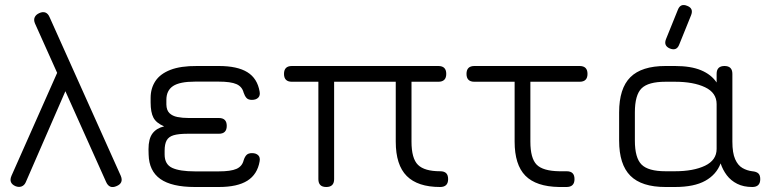

<svg xmlns="http://www.w3.org/2000/svg" viewBox="-20 -748 3102 768"><path d="M120 -654Q114 -668 118.8 -678.8Q123.5 -689.5 137 -695.5Q151 -702 161.8 -697.8Q172.5 -693.5 178.5 -679L463 -45Q475.5 -15.5 446 -3.5Q417.5 9 404.5 -20ZM251.5 -406 83 -19Q77.5 -6.5 66.2 -2.2Q55 2 41.5 -3.5Q13.5 -16 26 -45L221 -484.5Z M759.5 0Q667 0 621.5 -32Q576 -64 574.5 -130L574 -151Q574 -193 590 -214.2Q606 -235.5 636.5 -242.5Q605 -256 593.8 -277.2Q582.5 -298.5 582.5 -338.5V-356.5Q582.5 -394.5 601.5 -423.5Q620.5 -452.5 661.5 -468.5Q702.5 -484.5 768.5 -484H855.5Q929.5 -484 969.5 -459.2Q1009.5 -434.5 1018.5 -381.5Q1021.5 -366 1012.8 -357.2Q1004 -348.5 987.5 -348.5Q973 -348.5 966 -356.2Q959 -364 954.5 -377.5Q948.5 -401.5 925.8 -411.5Q903 -421.5 855.5 -421.5H760Q699 -421.5 672.2 -403.8Q645.5 -386 645.5 -348.5V-330Q646 -307 657.8 -295.5Q669.5 -284 689.5 -280Q709.5 -276 734.5 -276H855.5Q887 -276 887 -244.5Q887 -213 855.5 -213H730.5Q694 -213 674.2 -207Q654.5 -201 646.5 -186.2Q638.5 -171.5 638.5 -145V-130Q638.5 -90.5 668.8 -76.5Q699 -62.5 759.5 -62.5H855.5Q903 -62.5 925.8 -72.5Q948.5 -82.5 954.5 -106.5Q959 -121 966.2 -128.2Q973.5 -135.5 988 -135.5Q1004 -135.5 1012.8 -127Q1021.5 -118.5 1018.5 -102.5Q1009.5 -50.5 969.5 -25.2Q929.5 0 855.5 0Z M1116 -452.5Q1116 -484 1147.5 -484H1733.5Q1765 -484 1765 -452.5Q1765 -421 1733.5 -421H1626V-181.5Q1626 -114 1652 -88.5Q1678 -63 1740.5 -63Q1757 -63 1764.8 -55.2Q1772.5 -47.5 1772.5 -31.5Q1772.5 0 1740.5 0Q1651 0 1607 -44Q1563 -88 1563 -181.5V-421H1316.5V-31.5Q1316.5 0 1285 0Q1253.5 0 1253.5 -31.5V-421H1147.5Q1116 -421 1116 -452.5Z M2246 0Q2237.5 0 2231.8 0Q2226 0 2216.5 0Q2124.5 -1.5 2081.5 -45.2Q2038.5 -89 2038.5 -181.5V-452.5H2101.5V-181.5Q2101.5 -115 2126.5 -89.5Q2151.5 -64 2217 -63Q2223.5 -63 2230.2 -63Q2237 -63 2246 -63Q2262.5 -63 2270.2 -55.2Q2278 -47.5 2278 -31.5Q2278 0 2246 0ZM1877.5 -421Q1846 -421 1846 -452.5Q1846 -484 1877.5 -484H2298.5Q2330 -484 2330 -452.5Q2330 -421 2298.5 -421Z M2659.5 -554Q2633.5 -565 2644 -591.5L2691.5 -709Q2702 -736 2729 -724.5Q2755 -714.5 2744.5 -687.5L2697 -570Q2687 -543 2659.5 -554ZM2456.5 -185.5V-298.5Q2456.5 -394.5 2501.5 -439.2Q2546.5 -484 2642 -484H2680Q2743.5 -484 2784.2 -467Q2825 -450 2846.5 -418V-452.5Q2846.5 -484 2878 -484Q2909.5 -484 2909.5 -452.5V-181.5Q2909.5 -136.5 2920.5 -111.5Q2931.5 -86.5 2949.8 -76Q2968 -65.5 2989 -63Q3005.5 -61.5 3013.2 -54.5Q3021 -47.5 3021 -31.5Q3021 0 2989 0Q2954 0 2928.8 -12.8Q2903.5 -25.5 2887.2 -47Q2871 -68.5 2862.5 -94.5Q2845.5 -49.5 2801 -24.8Q2756.5 0 2680 0H2642Q2546.5 0 2501.5 -45Q2456.5 -90 2456.5 -185.5ZM2519.5 -185.5Q2519.5 -116.5 2546.2 -89.8Q2573 -63 2642 -63H2680Q2754 -63 2800.2 -85.2Q2846.5 -107.5 2846.5 -152.5V-331.5Q2846.5 -377 2800.2 -399Q2754 -421 2680 -421H2642Q2573 -421 2546.2 -394.5Q2519.5 -368 2519.5 -298.5Z"/></svg>

Font: Jura Light Medium
Style: Regular
Weight: 500
Version: Version 5.106